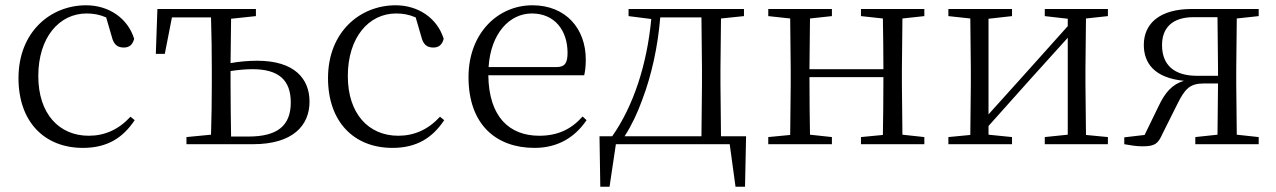

<svg xmlns="http://www.w3.org/2000/svg" viewBox="-20 -546 4831 727"><path d="M294 14C387 14 446 -25 490 -91L474 -104C429 -55 376 -32 316 -32C204 -32 125 -115 125 -258C125 -404 204 -495 308 -495C333 -495 357 -491 382 -480L403 -408C410 -379 423 -366 449 -366C469 -366 482 -376 488 -399C464 -477 392 -526 306 -526C172 -526 50 -426 50 -250C50 -85 148 14 294 14Z M686 0H938C1089 0 1152 -71 1152 -161C1152 -248 1095 -316 954 -316C920 -316 886 -313 853 -307L855 -475L949 -485V-512H576L570 -342H604L631 -480H779C781 -424 782 -340 782 -285V-227C782 -173 781 -91 779 -36L686 -27ZM853 -277C880 -281 908 -284 936 -284C1035 -284 1081 -243 1081 -158C1081 -69 1029 -29 921 -29H855C854 -84 853 -170 853 -227Z M1466 14C1559 14 1618 -25 1662 -91L1646 -104C1601 -55 1548 -32 1488 -32C1376 -32 1297 -115 1297 -258C1297 -404 1376 -495 1480 -495C1505 -495 1529 -491 1554 -480L1575 -408C1582 -379 1595 -366 1621 -366C1641 -366 1654 -376 1660 -399C1636 -477 1564 -526 1478 -526C1344 -526 1222 -426 1222 -250C1222 -85 1320 14 1466 14Z M2004 14C2092 14 2157 -26 2201 -91L2186 -105C2144 -57 2092 -32 2022 -32C1910 -32 1831 -102 1829 -261H2192C2196 -277 2198 -297 2198 -321C2198 -438 2122 -526 1996 -526C1865 -526 1754 -420 1754 -254C1754 -74 1859 14 2004 14ZM1830 -292C1838 -418 1908 -495 1994 -495C2080 -495 2129 -431 2129 -346C2129 -309 2120 -292 2087 -292Z M2360 -485 2446 -474C2430 -303 2379 -145 2298 -30H2250L2253 161H2288L2312 0H2743L2765 161H2801L2805 -30H2710L2708 -227V-285L2710 -476L2797 -485V-512H2360ZM2636 -30H2345C2372 -72 2394 -119 2411 -166C2448 -263 2471 -371 2480 -480H2636L2638 -285V-227Z M3240 -485 3323 -476C3324 -422 3325 -343 3325 -284H3045L3047 -476L3130 -485V-512H2889V-485L2972 -476L2974 -285V-227L2972 -35L2889 -27V0H3130V-27L3047 -36C3046 -91 3045 -176 3045 -254H3325C3325 -176 3324 -91 3323 -35L3240 -27V0H3480V-27L3397 -36L3395 -227V-285L3397 -476L3480 -485V-512H3240Z M3936 -485 4023 -475V-447L3859 -264L3723 -113V-475L3812 -485V-512H3571V-485L3654 -476L3656 -285V-227L3654 -35L3571 -27V0H3812V-27L3723 -36V-69L3883 -248L4023 -403V-36L3936 -27V0H4175V-27L4092 -35L4090 -227V-285L4092 -476L4175 -485V-512H3936Z M4506 0H4746V-27L4663 -36L4661 -227V-285L4663 -476L4746 -485V-512H4493C4370 -512 4311 -456 4311 -376C4311 -306 4352 -251 4463 -240C4419 -227 4392 -197 4367 -144L4314 -35L4237 -26V0C4259 4 4282 8 4306 8C4354 8 4365 -2 4382 -40L4438 -152C4467 -210 4485 -230 4539 -230H4592L4590 -36L4506 -27ZM4592 -259H4512C4426 -259 4380 -300 4380 -375C4380 -440 4418 -481 4500 -481H4590L4592 -285Z"/></svg>

Font: Noto Serif HK Light
Style: Regular
Weight: 300
Designer: Ryoko NISHIZUKA 西塚涼子 (kana & ideographs); Frank Grießhammer (Latin, Greek & Cyrillic); Wenlong ZHANG 张文龙 (bopomofo); San
Foundry: Adobe
Version: Version 2.001;hotconv 1.1.0;makeotfexe 2.6.0